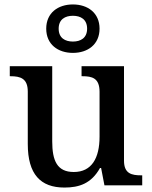

<svg xmlns="http://www.w3.org/2000/svg" viewBox="-20 -834 684 864"><path d="M308 -596C375 -596 428 -634 428 -705C428 -776 375 -814 308 -814C241 -814 188 -776 188 -705C188 -634 241 -596 308 -596ZM308 -647C273 -647 244 -663 244 -705C244 -747 273 -763 308 -763C343 -763 372 -747 372 -705C372 -663 343 -647 308 -647ZM270 10C336 10 391 -8 430 -78H435L450 0H620V-45H616C573 -45 538 -52 538 -111V-536H347V-491H351C394 -491 428 -483 428 -421V-219C428 -123 393 -60 312 -60C237 -60 215 -111 215 -198V-536H24V-491H27C72 -491 105 -481 105 -422V-186C105 -50 162 10 270 10Z"/></svg>

Font: Noto Serif Gurmukhi Medium
Style: Regular
Weight: 500
Designer: Vaibhav Singh and the Monotype Design Team
Foundry: Monotype Imaging Inc.
Version: Version 2.004